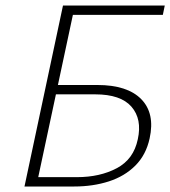

<svg xmlns="http://www.w3.org/2000/svg" viewBox="-20 -678 619 698"><path d="M69 0 209 -658H579L572 -624H245L119 -34H260Q343 -34 404.5 -66.5Q466 -99 481 -172Q497 -245 458 -290Q419 -335 326 -335H168L175 -369H334Q443 -369 493.5 -317.5Q544 -266 524 -175Q511 -115 472 -76Q433 -37 375.5 -18.5Q318 0 250 0Z"/></svg>

Font: Ysabeau ExtraLight
Style: Italic
Weight: 250
Italic angle: -12°
Version: Version 2.000;gftools[0.9.27.dev2+g8671c4b]